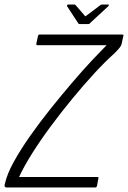

<svg xmlns="http://www.w3.org/2000/svg" viewBox="-45 -825 563 845"><path d="M493 -673Q497 -673 498 -671Q499 -669 497 -663L491 -635Q490 -625 478.5 -611.5Q467 -598 455 -587Q417 -553 370 -502Q323 -451 274 -391.5Q225 -332 179 -270Q133 -208 96.5 -150Q60 -92 39 -46H383Q387 -46 388 -44.5Q389 -43 388 -40L382 -7Q380 -2 378.5 -1Q377 0 373 0H-15Q-23 0 -24.5 -5Q-26 -10 -23 -18Q-14 -59 15.5 -112.5Q45 -166 87.5 -226.5Q130 -287 178.5 -347.5Q227 -408 274 -463Q321 -518 360.5 -560Q400 -602 424 -626H121Q117 -626 115.5 -628Q114 -630 115 -633L122 -666Q123 -670 124.5 -671.5Q126 -673 131 -673ZM305 -719Q301 -719 299 -723L250 -798Q249 -800 250.5 -802.5Q252 -805 255 -805H283Q287 -805 289 -801L328 -756Q330 -751 335 -756L395 -801Q398 -805 403 -805H431Q434 -805 434 -802.5Q434 -800 432 -798L351 -723Q350 -719 344 -719Z"/></svg>

Font: Glory Light
Style: Italic
Weight: 300
Italic angle: -12°
Version: Version 1.011